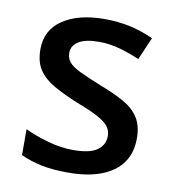

<svg xmlns="http://www.w3.org/2000/svg" viewBox="-68 -610 620 681"><g transform="rotate(10 242.0 -269.5)"><path d="M441 -152Q441 -99 415 -63Q389 -27 340 -8.5Q291 10 222 10Q165 10 124.5 1.5Q84 -7 50 -23V-116Q86 -99 133 -85.5Q180 -72 225 -72Q285 -72 311.5 -91Q338 -110 338 -142Q338 -160 328 -174.5Q318 -189 290.5 -204.5Q263 -220 210 -240Q159 -261 123 -281.5Q87 -302 68 -330.5Q49 -359 49 -404Q49 -474 105.5 -511.5Q162 -549 255 -549Q304 -549 347.5 -539.5Q391 -530 432 -511L397 -430Q362 -445 325 -455.5Q288 -466 250 -466Q202 -466 177 -451Q152 -436 152 -409Q152 -390 163.5 -376Q175 -362 204 -348Q233 -334 283 -314Q333 -295 368.5 -275Q404 -255 422.5 -226Q441 -197 441 -152Z"/></g></svg>

Font: Noto Sans Hebrew Medium
Style: Regular
Weight: 500
Designer: Monotype Design Team
Foundry: Monotype Imaging Inc.
Version: Version 2.003